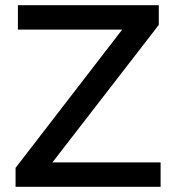

<svg xmlns="http://www.w3.org/2000/svg" viewBox="-20 -720 679 740"><path d="M40 0V-73L451 -606H49V-700H592V-624L182 -94H599V0Z"/></svg>

Font: REM
Style: Regular
Weight: 400
Designer: Octavio Pardo
Foundry: Ashler Design
Version: Version 1.005;gftools[0.9.28]